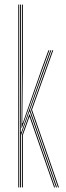

<svg xmlns="http://www.w3.org/2000/svg" viewBox="-20 -820 288 840"><path d="M68 0V-800H72V-509L71.2 -242.2H73.2L165.8 -504.5L200.2 -600H204.5L111.5 -340.2L229.5 0H225.2L109.2 -334.2L72 -228.5V0ZM76 0V-229.8L109.2 -322.2L221 0H216.8L109 -310.2L80 -229V0ZM60 0V-800H64V0ZM233.8 0 115.8 -340.2 208.8 -600H213L120 -340.2L238 0ZM74 -261.2 76 -514V-800H80V-518L77.5 -281.2H79.5L162 -518L191.8 -600H196L163.8 -511.5L76 -261.2Z"/></svg>

Font: Big Shoulders Inline Thin
Style: Regular
Weight: 100
Designer: Patric King
Foundry: XO Type Co
Version: Version 2.002